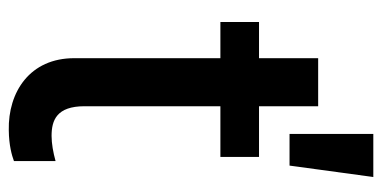

<svg xmlns="http://www.w3.org/2000/svg" viewBox="-230 -608 845 424"><g transform="rotate(90 192.0 -395.5)"><path d="M326 -545.5H214.1V-676.1H108V-545.5H28.1V-460.2H108V-138.1C107.6 -39.1 183.2 8.9 267 7.1C300.8 6.7 322.4 0.4 335.2 -4.3V-96.2C316.1 -90.9 296.5 -87.4 279.5 -87.4C245 -87.4 214.1 -98.7 214.1 -160.2V-460.2H326ZM275.2 -612.9H345.2L370.4 -797.9H275.2Z"/></g></svg>

Font: Magic Ui Pro Medium
Style: Regular
Weight: 500
Designer: Stefan Endress, Andreas Faust
Version: Version 1.000;FEAKit 1.0